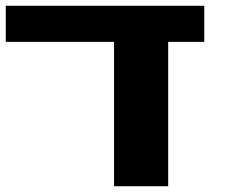

<svg xmlns="http://www.w3.org/2000/svg" viewBox="-20 -645 852 665"><path d="M375 0H562.5V-500H687.5V-625H0V-500H375Z"/></svg>

Font: Faithful 32x
Style: Semibold
Weight: 400
Foundry: Faithful Resource Pack
Version: Version 1.0; January 27, 2023